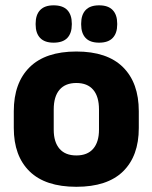

<svg xmlns="http://www.w3.org/2000/svg" viewBox="-20 -704 586 738"><path d="M273.5 14Q154.5 14 93.8 -45.2Q33 -104.5 33 -212V-276.5Q33 -385.5 94 -445.8Q155 -506 273.5 -506Q392 -506 452.8 -445.8Q513.5 -385.5 513.5 -276.5V-212Q513.5 -104.5 453 -45.2Q392.5 14 273.5 14ZM273.5 -106.5Q316 -106.5 338.2 -132.2Q360.5 -158 360.5 -205.5V-283Q360.5 -333 338.2 -359Q316 -385 273.5 -385Q231 -385 208.8 -359Q186.5 -333 186.5 -283V-205.5Q186.5 -158 208.8 -132.2Q231 -106.5 273.5 -106.5ZM186 -540Q151.5 -540 134.2 -558.2Q117 -576.5 117 -609.5V-613.5Q117 -647 134.2 -665.2Q151.5 -683.5 186 -683.5Q221.5 -683.5 238.8 -665.2Q256 -647 256 -613.5V-609.5Q256 -576.5 238.8 -558.2Q221.5 -540 186 -540ZM361 -540Q326 -540 309 -558.2Q292 -576.5 292 -609.5V-613.5Q292 -647 309 -665.2Q326 -683.5 361 -683.5Q396 -683.5 413.2 -665.2Q430.5 -647 430.5 -613.5V-609.5Q430.5 -576.5 413.2 -558.2Q396 -540 361 -540Z"/></svg>

Font: Anek Tamil
Style: Bold
Weight: 700
Designer: Aadarsh Rajan (Tamil), Yesha Goshar (Latin)
Foundry: Ek Type
Version: Version 1.003